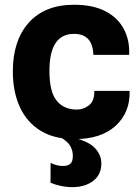

<svg xmlns="http://www.w3.org/2000/svg" viewBox="-20 -576 588 808"><path d="M294 9.5Q208 9.5 150.2 -26.2Q92.5 -62 63.2 -126.2Q34 -190.5 34 -275.5Q34 -406 101.5 -481Q169 -556 291.5 -556Q371.5 -556 424 -528.5Q476.5 -501 501.5 -453.2Q526.5 -405.5 523.5 -345H373Q371 -391 350.5 -412.2Q330 -433.5 291.5 -433.5Q188 -433.5 188 -278Q188 -192 216.5 -154.8Q245 -117.5 297 -115Q328 -113.5 352.8 -131.5Q377.5 -149.5 377 -193.5H525.5Q528 -103 466.8 -46.8Q405.5 9.5 294 9.5ZM285 211.5Q259 211.5 235.2 206.2Q211.5 201 192.5 193L193 109.5Q219 122.5 245 122.5Q265 122.5 275.8 113.5Q286.5 104.5 286.5 80Q286.5 57 275.5 38Q264.5 19 232.5 0H278Q351.5 17.5 379 46.5Q406.5 75.5 406.5 112Q406.5 159 372.2 185.2Q338 211.5 285 211.5Z"/></svg>

Font: Spline Sans
Style: Bold
Weight: 700
Designer: Eben Sorkin, Mirko Velimirovic
Foundry: Sorkin Type
Version: Version 1.000; ttfautohint (v1.8.3)